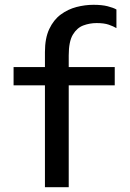

<svg xmlns="http://www.w3.org/2000/svg" viewBox="-20 -779 540 799"><path d="M167 0V-424H36.5V-500H167V-562.5Q167 -620 185 -658.2Q203 -696.5 232.8 -718.5Q262.5 -740.5 298.2 -749.8Q334 -759 369 -759Q404 -759 427.8 -753Q451.5 -747 464.5 -739.5V-662Q452 -669.5 432.8 -676.2Q413.5 -683 382 -683Q353.5 -683 327 -673.2Q300.5 -663.5 283.2 -634.8Q266 -606 266 -548.5V-500H457.5V-424H266V0Z"/></svg>

Font: Trispace
Style: Regular
Weight: 400
Designer: Tyler Finck
Foundry: Etcetera Type Company
Version: Version 1.210; ttfautohint (v1.8.3)